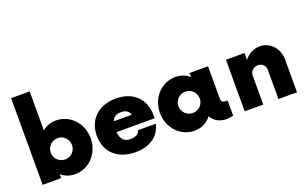

<svg xmlns="http://www.w3.org/2000/svg" viewBox="-84 -1120 2430 1519"><g transform="rotate(-20 1131.0 -360.5)"><path d="M337.9 -442.9C291.5 -442.9 252.4 -427.7 222.2 -401.4V-730H65.9V0H222.2V-32.7C252.4 -6.3 291.5 8.8 337.9 8.8C455.6 8.8 549.3 -90.3 549.3 -217.3C549.3 -344.2 455.6 -442.9 337.9 -442.9ZM303.2 -127.9C252.9 -127.9 213.4 -166.5 213.4 -217.3C213.4 -267.6 252.9 -307.1 303.2 -307.1C353 -307.1 392.1 -267.6 392.1 -217.3C392.1 -166.5 353 -127.9 303.2 -127.9Z M1078.6 -218.3C1078.6 -356.4 986.8 -444.3 843.3 -444.3C698.7 -444.3 601.1 -356.4 601.1 -217.3C601.1 -79.6 696.8 8.8 847.7 8.8C973.1 8.8 1052.7 -54.7 1072.3 -148.4H923.3C914.6 -119.6 888.2 -102.5 845.2 -102.5C787.1 -102.5 763.2 -134.8 758.3 -191.9H1078.6ZM845.2 -328.6C885.7 -328.6 908.2 -311.5 919.4 -280.3H766.6C778.3 -310.5 802.2 -328.6 845.2 -328.6Z M1652.8 -127C1635.3 -127 1616.2 -130.9 1616.2 -166V-434.1H1460V-400.4C1429.7 -427.2 1390.1 -442.9 1343.3 -442.9C1225.1 -442.9 1132.3 -344.2 1132.3 -217.3C1132.3 -90.3 1225.1 8.8 1343.3 8.8C1404.3 8.8 1452.6 -17.6 1484.9 -60.5C1510.7 -15.6 1555.7 8.8 1610.8 8.8C1628.9 8.8 1648.9 6.3 1669.4 0V-127ZM1378.4 -127.9C1328.1 -127.9 1288.6 -166.5 1288.6 -217.3C1288.6 -267.6 1328.1 -307.1 1378.4 -307.1C1428.2 -307.1 1467.8 -267.6 1467.8 -217.3C1467.8 -166.5 1428.2 -127.9 1378.4 -127.9Z M2052.7 -442.9C2000.5 -442.9 1954.6 -417 1923.3 -375.5V-434.1H1767.1V0H1923.3V-245.1C1923.3 -280.8 1952.6 -307.1 1989.7 -307.1C2026.4 -307.1 2051.3 -280.8 2051.3 -245.1V0H2207.5V-274.4C2207.5 -371.6 2139.2 -442.9 2052.7 -442.9Z"/></g></svg>

Font: Now Black
Style: Regular
Weight: 400
Designer: Alfredo Marco Pradil
Foundry: Alfredo Marco Pradil
Version: Version 1.200;hotconv 1.0.109;makeotfexe 2.5.65596